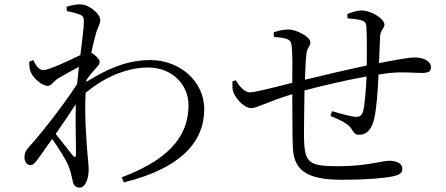

<svg xmlns="http://www.w3.org/2000/svg" viewBox="-20 -811 2040 879"><path d="M246 -452C272 -467 307 -487 341 -505L333 -426C264 -319 155 -184 115 -141C96 -120 92 -108 92 -90C92 -70 104 -55 119 -55C134 -56 143 -68 155 -85L219 -175C249 -132 285 -75 294 -50C303 -27 307 -10 312 14C316 37 326 48 345 48C373 48 386 0 386 -34C386 -56 383 -74 381 -100C377 -154 366 -273 372 -386C444 -447 550 -502 658 -502C772 -502 843 -419 843 -331C843 -214 787 -93 537 1L547 24C808 -40 915 -162 915 -311C915 -442 799 -536 669 -536C555 -536 464 -491 375 -436L377 -447C389 -464 402 -480 413 -492C426 -507 437 -516 436 -528C436 -541 415 -560 398 -570C405 -605 413 -634 417 -649C427 -689 439 -699 439 -719C439 -747 389 -791 347 -791C324 -791 304 -786 285 -780L286 -760C309 -756 327 -751 341 -746C358 -740 364 -735 364 -712C364 -682 356 -627 348 -559C302 -536 203 -490 179 -490C161 -490 147 -506 132 -536L114 -529C114 -517 114 -503 118 -488C128 -456 171 -418 199 -418C215 -418 224 -438 246 -452ZM327 -334C325 -244 328 -154 328 -105C327 -89 322 -89 314 -98L235 -198C267 -244 300 -292 327 -334Z M1571 -727C1595 -725 1615 -723 1631 -719C1648 -715 1656 -707 1657 -691C1660 -651 1660 -572 1659 -511C1568 -492 1442 -462 1376 -446C1378 -492 1379 -532 1382 -556C1385 -595 1401 -599 1401 -617C1401 -643 1337 -676 1300 -676C1274 -676 1252 -669 1233 -663L1234 -642C1253 -640 1277 -639 1292 -633C1308 -627 1314 -621 1316 -592C1319 -563 1319 -501 1318 -432C1252 -415 1147 -388 1124 -388C1100 -388 1075 -417 1059 -444L1044 -438C1044 -419 1043 -400 1049 -388C1064 -351 1102 -316 1130 -316C1157 -316 1198 -343 1318 -380C1319 -285 1318 -187 1321 -132C1326 -19 1404 12 1548 12C1652 12 1740 5 1780 -4C1810 -11 1822 -19 1822 -39C1822 -63 1795 -75 1762 -75C1730 -75 1655 -50 1532 -50C1397 -50 1376 -63 1372 -170C1371 -216 1373 -310 1374 -397C1445 -416 1560 -443 1658 -461C1656 -404 1650 -332 1642 -300C1635 -280 1625 -276 1610 -276C1593 -276 1544 -289 1500 -302L1493 -280C1533 -263 1577 -246 1592 -216C1603 -197 1611 -194 1625 -194C1661 -194 1683 -222 1693 -268C1704 -313 1710 -399 1713 -470L1765 -477C1835 -483 1871 -477 1910 -477C1938 -477 1953 -482 1953 -502C1953 -533 1917 -548 1876 -548C1854 -548 1792 -537 1715 -522L1720 -640C1721 -675 1740 -681 1740 -698C1740 -725 1681 -763 1633 -763C1613 -763 1593 -755 1570 -747Z"/></svg>

Font: Harano Aji Mincho CN
Style: Regular
Weight: 400
Foundry: Masamichi Hosoda
Version: HaranoAjiMinchoCN-Regular version 20230610;ttx 4.39.4